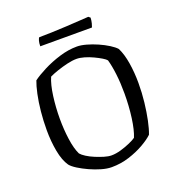

<svg xmlns="http://www.w3.org/2000/svg" viewBox="-151 -981 1019 1103"><g transform="rotate(-20 359.0 -429.0)"><path d="M344 0Q316 0 281.5 -10Q247 -20 213 -35.5Q179 -51 152 -68Q125 -85 113 -100Q88 -136 76.5 -197.5Q65 -259 65 -328Q65 -385 70.5 -440.5Q76 -496 86 -542.5Q96 -589 107 -617Q135 -638 182 -662Q229 -686 284 -703Q339 -720 392 -720Q416 -720 448.5 -711Q481 -702 514 -687.5Q547 -673 574 -656Q601 -639 614 -624Q634 -584 643.5 -525Q653 -466 653 -402Q653 -342 646.5 -285Q640 -228 630 -180.5Q620 -133 608 -102Q585 -80 544 -56.5Q503 -33 451.5 -16.5Q400 0 344 0ZM366 -64Q393 -64 424 -73Q455 -82 482 -94Q509 -106 521 -115Q538 -156 547.5 -226Q557 -296 557 -374Q557 -437 550.5 -491.5Q544 -546 533 -584Q527 -592 508 -603.5Q489 -615 463.5 -627Q438 -639 412 -646.5Q386 -654 365 -654Q340 -654 308 -646.5Q276 -639 245 -628.5Q214 -618 194 -608Q176 -567 167 -499.5Q158 -432 158 -363Q158 -298 166.5 -237Q175 -176 193 -139Q203 -127 223.5 -114Q244 -101 270.5 -90Q297 -79 322 -71.5Q347 -64 366 -64ZM195 -793Q195 -813 199 -826.5Q203 -840 207 -844Q238 -844 282.5 -845.5Q327 -847 373 -849.5Q419 -852 457 -854.5Q495 -857 512 -858L523 -849Q522 -830 518 -815Q514 -800 511 -793Z"/></g></svg>

Font: Texturina Light
Style: Regular
Weight: 300
Designer: Guillermo Torres Carreño
Foundry: Omnibus-Type
Version: Version 1.002; ttfautohint (v1.8.3)